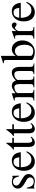

<svg xmlns="http://www.w3.org/2000/svg" viewBox="1648 -2400 764 4099"><g transform="rotate(-90 2029.5 -351.0)"><path d="M296 -459Q298 -459 313 -470H325L329 -328H313Q295 -398 269 -427Q243 -456 198 -456Q163 -456 140.5 -436.5Q118 -417 118 -385Q118 -340 163 -314L276 -247Q322 -219 342.5 -190.5Q363 -162 363 -124Q363 -69 319.5 -29Q276 11 216 11Q190 11 146 1.5Q102 -8 92 -8Q76 -8 68 4H54V-159H71Q87 -86 110 -56Q144 -12 204 -12Q243 -12 267 -32.5Q291 -53 291 -87Q291 -135 236 -166L175 -201Q109 -238 81 -272.5Q53 -307 53 -351Q53 -407 93 -443Q133 -479 195 -479Q230 -479 260.5 -469Q291 -459 296 -459Z M508 -289Q509 -224 525 -176Q541 -128 566 -104.5Q591 -81 616.5 -71.5Q642 -62 670 -62Q720 -62 757.5 -86.5Q795 -111 832 -171L849 -164Q816 -80 758.5 -34.5Q701 11 627 11Q538 11 485 -52.5Q432 -116 432 -224Q432 -339 493 -409.5Q554 -480 650 -480Q729 -480 773.5 -432.5Q818 -385 829 -289ZM509 -322H722Q712 -390 690 -416.5Q668 -443 620 -443Q526 -443 509 -322Z M1135 -470V-436H1030V-138Q1030 -88 1042.5 -66Q1055 -44 1084 -44Q1116 -44 1146 -80L1161 -69Q1110 11 1035 11Q942 11 942 -122V-436H887Q883 -439 883 -443Q883 -449 886 -452Q889 -455 898 -460.5Q907 -466 919.5 -476Q932 -486 953.5 -512.5Q975 -539 1002 -575Q1018 -599 1023 -604Q1030 -604 1030 -591V-470Z M1426 -470V-436H1321V-138Q1321 -88 1333.5 -66Q1346 -44 1375 -44Q1407 -44 1437 -80L1452 -69Q1401 11 1326 11Q1233 11 1233 -122V-436H1178Q1174 -439 1174 -443Q1174 -449 1177 -452Q1180 -455 1189 -460.5Q1198 -466 1210.5 -476Q1223 -486 1244.5 -512.5Q1266 -539 1293 -575Q1309 -599 1314 -604Q1321 -604 1321 -591V-470Z M1553 -289Q1554 -224 1570 -176Q1586 -128 1611 -104.5Q1636 -81 1661.5 -71.5Q1687 -62 1715 -62Q1765 -62 1802.5 -86.5Q1840 -111 1877 -171L1894 -164Q1861 -80 1803.5 -34.5Q1746 11 1672 11Q1583 11 1530 -52.5Q1477 -116 1477 -224Q1477 -339 1538 -409.5Q1599 -480 1695 -480Q1774 -480 1818.5 -432.5Q1863 -385 1874 -289ZM1554 -322H1767Q1757 -390 1735 -416.5Q1713 -443 1665 -443Q1571 -443 1554 -322Z M1934 -416V-433Q2009 -454 2080 -480L2087 -478V-400Q2152 -449 2183 -464.5Q2214 -480 2249 -480Q2331 -480 2360 -393Q2441 -480 2530 -480Q2651 -480 2651 -294V-80Q2651 -21 2696 -18L2723 -16V0H2494V-16Q2540 -21 2551.5 -33.5Q2563 -46 2563 -91V-311Q2563 -375 2546.5 -400.5Q2530 -426 2485 -426Q2416 -426 2372 -362V-99Q2372 -50 2387 -33.5Q2402 -17 2447 -16V0H2213V-16Q2258 -19 2271 -32.5Q2284 -46 2284 -90V-316Q2284 -426 2214 -426Q2187 -426 2157 -414Q2127 -402 2107 -384Q2092 -368 2092 -364V-70Q2092 -40 2106.5 -29Q2121 -18 2163 -16V0H1931V-16Q1975 -17 1989.5 -31.5Q2004 -46 2004 -88V-353Q2004 -390 1996 -405Q1988 -420 1967 -420Q1952 -420 1934 -416Z M2886 -711V-391Q2901 -430 2942 -455Q2983 -480 3031 -480Q3109 -480 3162 -415Q3215 -350 3215 -254Q3215 -142 3144.5 -65.5Q3074 11 2970 11Q2908 11 2853 -11Q2798 -33 2798 -57V-598Q2798 -630 2788 -640.5Q2778 -651 2747 -651Q2735 -651 2729 -650V-667L2760 -675Q2829 -695 2881 -713ZM2886 -336V-73Q2886 -53 2916 -38Q2946 -23 2987 -23Q3052 -23 3087.5 -71Q3123 -119 3123 -206Q3123 -300 3087 -357Q3051 -414 2989 -414Q2949 -414 2917.5 -390.5Q2886 -367 2886 -336Z M3557 -378Q3541 -378 3518 -396Q3495 -414 3488 -414Q3467 -414 3441 -384Q3415 -354 3415 -329V-94Q3415 -49 3432.5 -33.5Q3450 -18 3504 -16V0H3253V-16Q3304 -25 3316 -36.5Q3328 -48 3328 -87V-349Q3328 -383 3320 -397.5Q3312 -412 3292 -412Q3275 -412 3255 -407V-424Q3339 -451 3410 -480L3415 -478V-382Q3454 -437 3481 -458.5Q3508 -480 3540 -480Q3567 -480 3582.5 -465.5Q3598 -451 3598 -425Q3598 -403 3587 -390.5Q3576 -378 3557 -378Z M3698 -289Q3699 -224 3715 -176Q3731 -128 3756 -104.5Q3781 -81 3806.5 -71.5Q3832 -62 3860 -62Q3910 -62 3947.5 -86.5Q3985 -111 4022 -171L4039 -164Q4006 -80 3948.5 -34.5Q3891 11 3817 11Q3728 11 3675 -52.5Q3622 -116 3622 -224Q3622 -339 3683 -409.5Q3744 -480 3840 -480Q3919 -480 3963.5 -432.5Q4008 -385 4019 -289ZM3699 -322H3912Q3902 -390 3880 -416.5Q3858 -443 3810 -443Q3716 -443 3699 -322Z"/></g></svg>

Font: MM Ethnic
Style: Regular
Weight: 400
Designer: Khon Soe Zaw Thu
Version: Version 1.00 July 18, 2016, initial release